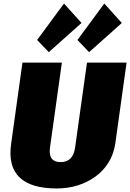

<svg xmlns="http://www.w3.org/2000/svg" viewBox="-20 -1054 736 1086"><path d="M301 12Q155 12 90 -51Q25 -114 43 -241L107 -700H330L263 -221Q257 -179 272 -158Q287 -137 323 -137Q394 -137 405 -221L472 -700H696L632 -241Q623 -182 594 -135Q565 -88 519.5 -55Q474 -22 418.5 -5Q363 12 301 12ZM441 -924 256 -759 190 -828 342 -1034ZM669 -924 484 -759 418 -828 570 -1034Z"/></svg>

Font: Pathway Extreme Condensed Black
Style: Italic
Weight: 900
Width: 3
Italic angle: -8°
Version: Version 1.001;gftools[0.9.26]